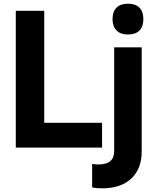

<svg xmlns="http://www.w3.org/2000/svg" viewBox="-20 -804 847 1046"><path d="M66 -745H221V-135H536V0H66ZM482 217V89Q498 92 516 92Q602 92 602 20V-546H752V20Q752 116 695 169Q638 222 536 222Q504 222 482 217ZM677 -784Q718 -784 739.5 -762.5Q761 -741 761 -700Q761 -659 739.5 -637.5Q718 -616 677 -616Q637 -616 615 -638Q593 -660 593 -700Q593 -741 615 -762.5Q637 -784 677 -784Z"/></svg>

Font: Eudoxus Sans ExtraBold
Style: Regular
Weight: 800
Designer: Stijn de Vries
Foundry: tokotype
Version: Version 2.005